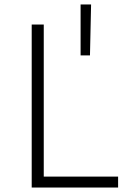

<svg xmlns="http://www.w3.org/2000/svg" viewBox="-20 -840 575 860"><path d="M122 -730H176V-49H509V0H122ZM341 -820H388L383 -592H341Z"/></svg>

Font: Sora-SIA ExtraLight
Style: Regular
Weight: 200
Designer: Jonathan Barnbrook, Julián Moncada
Foundry: Barnbrook Fonts
Version: Version 2.000